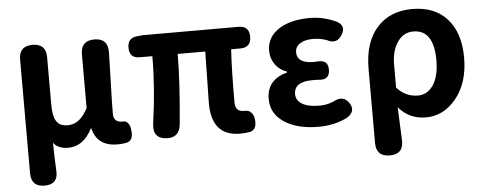

<svg xmlns="http://www.w3.org/2000/svg" viewBox="-51 -704 2610 1034"><g transform="rotate(-5 1254.5 -186.5)"><path d="M151 201Q79 201 79 127V-179V-487Q79 -560 152 -560Q225 -560 225 -487V-229Q225 -167 243.5 -139.5Q262 -112 303 -112Q336 -112 361 -130Q388 -149 413 -195V-486Q413 -560 487 -560Q561 -560 559 -482Q558 -445 556 -369Q551 -211 551 -152Q551 -106 599 -106Q600 -106 601 -106Q616 -109 628 -95Q639 -83 641 -65Q652 -3 616 8Q595 14 562 14Q452 14 429 -84H426Q379 9 296 9Q242 9 216 -25Q218 72 221 124Q227 201 151 201Z M1225 14Q1071 14 1071 -164Q1071 -182 1073 -268Q1075 -389 1076 -443H927Q927 -299 905 -64Q897 8 828 4Q751 0 763 -83Q790 -272 790 -443H721Q666 -443 666 -500Q666 -553 718 -557L749 -560H1036H1266Q1324 -560 1324 -502Q1324 -443 1266 -443H1216Q1209 -337 1209 -157Q1209 -129 1222 -117Q1233 -106 1261 -106Q1280 -108 1293.5 -94.5Q1307 -81 1310 -61Q1319 -3 1281 9Q1253 14 1225 14Z M1649 14Q1538 14 1468 -30Q1394 -77 1394 -158Q1394 -263 1505 -292V-297Q1464 -311 1440 -346Q1419 -378 1419 -416Q1419 -493 1489 -536Q1553 -574 1652 -574Q1725 -574 1796 -541Q1843 -515 1816 -470Q1787 -419 1734 -447Q1699 -460 1659 -460Q1616 -460 1589.5 -443Q1563 -426 1563 -396Q1563 -336 1655 -336Q1668 -336 1675 -337Q1731 -342 1731 -288Q1731 -233 1675 -238Q1668 -238 1655 -239Q1643 -239 1637 -239Q1538 -239 1538 -172Q1538 -138 1570.5 -118.5Q1603 -99 1664 -99Q1704 -99 1739 -114Q1796 -146 1827 -97Q1855 -53 1805 -21Q1735 14 1649 14Z M2018 201Q1944 201 1944 127V-36V-273Q1944 -421 2020 -501Q2089 -574 2206 -574Q2327 -574 2394.5 -498.5Q2462 -423 2462 -289Q2462 -151 2391 -66Q2324 14 2230 14Q2139 14 2082 -54Q2083 -40 2084 -12Q2088 81 2090 126Q2092 201 2018 201ZM2197 -107Q2246 -107 2278 -151Q2312 -200 2312 -287Q2312 -453 2201 -453Q2149 -453 2117 -408Q2083 -361 2083 -283V-160Q2130 -107 2197 -107Z"/></g></svg>

Font: GenSenRounded TW B
Style: Regular
Weight: 700
Version: Version 1.501;PS 1;hotconv 16.6.51;makeotf.lib2.5.65220